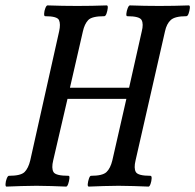

<svg xmlns="http://www.w3.org/2000/svg" viewBox="-25 -688 723 711"><path d="M-1 3Q-5 3 -4.5 -7Q-4 -17 0 -27Q4 -37 8 -37Q52 -37 66 -51Q80 -65 87 -94L194 -572Q200 -599 193.5 -613.5Q187 -628 142 -628Q138 -628 138.5 -638Q139 -648 143 -658Q147 -668 151 -668Q179 -667 206.5 -666.5Q234 -666 261 -666Q288 -666 315.5 -666.5Q343 -667 370 -668Q375 -668 374 -658Q373 -648 369.5 -638Q366 -628 361 -628Q315 -628 301.5 -613.5Q288 -599 282 -572L234 -363H453L500 -572Q507 -599 499.5 -613.5Q492 -628 446 -628Q442 -628 443 -638Q444 -648 448 -658Q452 -668 456 -668Q483 -667 510.5 -666.5Q538 -666 565 -666Q592 -666 619.5 -666.5Q647 -667 674 -668Q679 -668 678 -658Q677 -648 673.5 -638Q670 -628 665 -628Q623 -628 607.5 -614Q592 -600 586 -572L477 -94Q470 -65 478 -51Q486 -37 532 -37Q537 -37 536.5 -27Q536 -17 532.5 -7Q529 3 525 3Q497 2 469.5 1Q442 0 414 0Q387 0 359 1Q331 2 304 3Q299 3 300 -7Q301 -17 304.5 -27Q308 -37 312 -37Q355 -37 369.5 -51Q384 -65 391 -94L443 -322H225L172 -94Q165 -65 173 -51Q181 -37 229 -37Q233 -37 232 -27Q231 -17 227.5 -7Q224 3 220 3Q193 2 165 1Q137 0 110 0Q82 0 54.5 1Q27 2 -1 3Z"/></svg>

Font: Junicode Two Beta Condensed Medium
Style: Italic
Weight: 500
Width: 3
Italic angle: -9°
Version: Version 1.053; ttfautohint (v1.8.4)